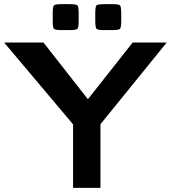

<svg xmlns="http://www.w3.org/2000/svg" viewBox="-20 -905 823 925"><path d="M332 0V-306L0 -700H189.5L403.5 -427L619 -700H783L464 -306.5V0ZM234 -805V-841Q234 -873.5 240 -879.2Q246 -885 279 -885H314Q347 -885 353 -879.2Q359 -873.5 359 -841V-805Q359 -772 353 -766Q347 -760 314 -760H279Q246 -760 240 -766Q234 -772 234 -805ZM439 -805V-841Q439 -873.5 445 -879.2Q451 -885 484 -885H519Q552 -885 558 -879.2Q564 -873.5 564 -841V-805Q564 -772 558 -766Q552 -760 519 -760H484Q451 -760 445 -766Q439 -772 439 -805Z"/></svg>

Font: Science Gothic
Style: Regular
Weight: 400
Designer: Thomas Phinney, Vassil Kateliev, Brandon Buerkle
Foundry: Font Detective LLC
Version: Version 1.018